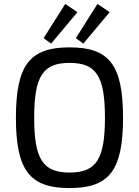

<svg xmlns="http://www.w3.org/2000/svg" viewBox="-20 -944 708 977"><path d="M538 -882 476 -924 366 -750 404 -722ZM374 -882 312 -924 202 -750 240 -722ZM334 -703C133 -703 61 -615 61 -345C61 -75 133 13 334 13C535 13 606 -75 606 -345C606 -615 535 -703 334 -703ZM334 -624C470 -624 514 -556 514 -345C514 -134 470 -66 334 -66C198 -66 154 -134 154 -345C154 -556 198 -624 334 -624Z"/></svg>

Font: SnT
Style: Regular
Weight: 400
Designer: Natanael Gama
Version: Version 1.001;PS 001.001;hotconv 1.0.70;makeotf.lib2.5.58329